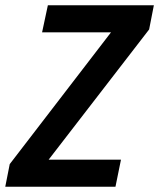

<svg xmlns="http://www.w3.org/2000/svg" viewBox="-57 -710 605 730"><path d="M510 -598 128 -103H403L382 0H-37L-20 -86L365 -587H103L125 -690H528Z"/></svg>

Font: Decalotype SemiBold Italic
Style: Regular
Weight: 600
Italic angle: -12°
Designer: Alfredo Marco Pradil
Foundry: Alfredo Marco Pradil
Version: Version 1.0